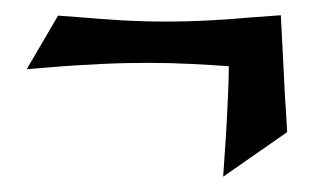

<svg xmlns="http://www.w3.org/2000/svg" viewBox="-20 -313 441 252"><path d="M280.3 -226.1Q261.7 -227.5 232.9 -229Q204.1 -230.5 173.8 -230.5Q142.1 -230.5 112.5 -229Q83 -227.5 63 -226.1L15.1 -222.2L56.2 -292.5L89.8 -290Q109.9 -288.1 138.7 -286.4Q167.5 -284.7 197.8 -284.7Q228 -284.7 257.8 -286.4Q287.6 -288.1 307.6 -290L348.6 -293Q351.1 -243.7 352.5 -216.8Q354 -184.1 355.5 -163.6L356.9 -139.6L272.9 -81.1L276.4 -132.8Q277.8 -154.8 279.3 -188.5Q280.3 -210.4 280.3 -226.1Z"/></svg>

Font: Quaaykop
Style: Bold
Weight: 700
Designer: Tup Wanders
Foundry: Free font, DO NOT SELL
Version: Version 1.00;July 31, 2023;FontCreator 11.5.0.2430 64-bit